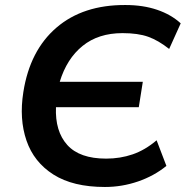

<svg xmlns="http://www.w3.org/2000/svg" viewBox="-20 -735 740 765"><path d="M398 10Q271 10 193 -39.5Q115 -89 85.5 -175Q56 -261 73 -368Q99 -534 205 -625Q311 -716 480 -715Q550 -715 606 -696Q662 -677 700 -642L654 -540Q611 -574 570.5 -588.5Q530 -603 468 -603Q372 -603 309 -552Q246 -501 218 -409H549L533 -308H203Q199 -212 248 -157.5Q297 -103 403 -103Q459 -103 508.5 -120Q558 -137 604 -176L643 -74Q594 -34 530 -12Q466 10 398 10Z"/></svg>

Font: Mulish
Style: Bold Italic
Weight: 700
Italic angle: -9°
Designer: Vernon Adams
Foundry: Vernon Adams
Version: Version 3.603; ttfautohint (v1.8.3)